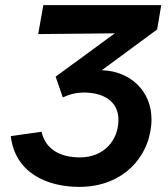

<svg xmlns="http://www.w3.org/2000/svg" viewBox="-20 -720 656 749"><path d="M289 9C472 9 571 -123 571 -255C571 -365 488 -443 377 -446L593 -605L609 -700H149L129 -587L428 -590L197 -421L225 -340C253 -353 280 -359 307 -359C382 -359 442 -326 442 -253C442 -171 384 -106 292 -106C222 -106 159 -132 142 -206L22 -189C39 -45 164 9 289 9Z"/></svg>

Font: Fixel Display 20240404 SemiBold
Style: Italic
Weight: 600
Italic angle: -10°
Designer: AlfaBravo + MacPaw
Foundry: Kyrylo Tkachov, Marchela Mozhyna, Serhii Makarenko, Maria Weinstein, Zakhar Kryvoshyya
Version: Version 1.211;Glyphs 3.2 (3225)